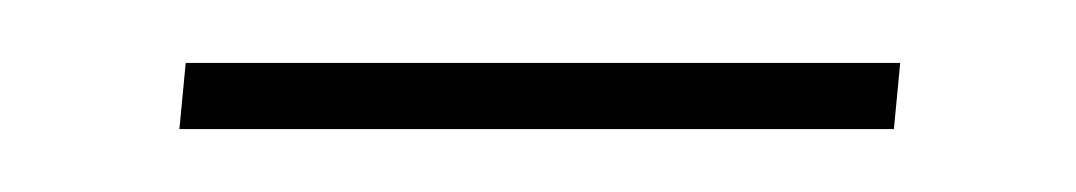

<svg xmlns="http://www.w3.org/2000/svg" viewBox="-20 -638 342 61"><path d="M37 -597ZM264 -597H37L39 -618H266Z"/></svg>

Font: FogtwoNo5
Style: Regular
Weight: 400
Designer: gluk (gluksza@wp.pl)
Foundry: gluk (gluksza@wp.pl)
Version: Version 0.87